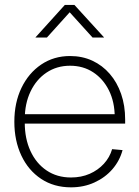

<svg xmlns="http://www.w3.org/2000/svg" viewBox="-20 -762 572 791"><path d="M272.5 9.8Q202.1 9.8 149.4 -25.1Q96.7 -60.1 67.9 -121.3Q39.1 -182.6 39.1 -260.3Q39.1 -338.9 68.4 -399.9Q97.7 -460.9 149.7 -496.1Q201.7 -531.2 268.6 -531.2Q318.8 -531.2 360.4 -512Q401.9 -492.7 432.1 -457.8Q462.4 -422.9 479 -375Q495.6 -327.1 495.6 -269.5V-252.9H62.5V-291.5H470.7L452.6 -279.8Q452.6 -341.3 429 -389.2Q405.3 -437 364 -464.1Q322.8 -491.2 268.6 -491.2Q213.9 -491.2 171.6 -462.9Q129.4 -434.6 105.7 -384.8Q82 -335 82 -270.5V-256.8Q82 -190.9 105.5 -139.9Q128.9 -88.9 171.9 -59.8Q214.8 -30.8 272.5 -30.8Q314.9 -30.8 349.4 -45.9Q383.8 -61 408 -87.4Q432.1 -113.8 441.9 -147.5L484.9 -143.6Q473.1 -99.6 443.1 -64.9Q413.1 -30.3 369.1 -10.3Q325.2 9.8 272.5 9.8ZM173.3 -607.4H126.5V-608.4L247.1 -741.7H286.6L408.2 -608.4V-607.4H361.3L267.1 -711.4Z"/></svg>

Font: Inter 28pt ExtraLight
Style: Regular
Weight: 250
Designer: Rasmus Andersson
Foundry: rsms
Version: Version 4.001;git-66647c0bb